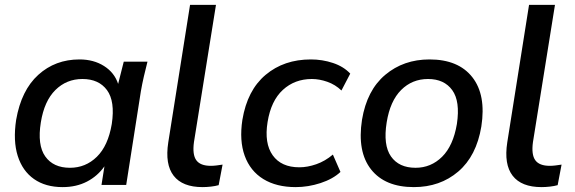

<svg xmlns="http://www.w3.org/2000/svg" viewBox="-20 -756 2351 785"><path d="M236 9Q166 9 119 -24Q72 -57 52.5 -118.5Q33 -180 46 -266Q67 -387 136.5 -450Q206 -513 305 -513Q363 -513 405.5 -486Q448 -459 463 -413L486 -504H583Q575 -473 568 -442.5Q561 -412 556 -383L496 0H395L407 -76Q379 -36 335.5 -13.5Q292 9 236 9ZM266 -70Q330 -70 376 -115Q422 -160 437 -249Q451 -342 417.5 -387.5Q384 -433 317 -433Q252 -433 206.5 -388Q161 -343 147 -256Q132 -163 165 -116.5Q198 -70 266 -70Z M808 9Q726 9 690 -37.5Q654 -84 668 -174L757 -736H863L773 -175Q766 -124 782.5 -101Q799 -78 842 -78Q853 -78 865 -79.5Q877 -81 890 -83L874 1Q860 5 842 7Q824 9 808 9Z M1189 9Q1110 9 1056.5 -24Q1003 -57 980.5 -119Q958 -181 971 -266Q991 -387 1066 -450Q1141 -513 1251 -513Q1298 -513 1341.5 -498.5Q1385 -484 1412 -455L1376 -386Q1351 -410 1318.5 -421.5Q1286 -433 1255 -433Q1185 -433 1136.5 -388.5Q1088 -344 1074 -257Q1060 -170 1095 -121Q1130 -72 1204 -72Q1237 -72 1273 -84.5Q1309 -97 1341 -124L1372 -53Q1341 -24 1290.5 -7.5Q1240 9 1189 9Z M1672 9Q1554 9 1497 -63.5Q1440 -136 1460 -266Q1480 -387 1555 -450Q1630 -513 1736 -513Q1854 -513 1911 -440.5Q1968 -368 1948 -239Q1928 -118 1853.5 -54.5Q1779 9 1672 9ZM1679 -70Q1742 -70 1787.5 -115Q1833 -160 1848 -249Q1862 -342 1829 -387.5Q1796 -433 1730 -433Q1665 -433 1620 -388Q1575 -343 1561 -256Q1546 -163 1578.5 -116.5Q1611 -70 1679 -70Z M2194 9Q2112 9 2076 -37.5Q2040 -84 2054 -174L2143 -736H2249L2159 -175Q2152 -124 2168.5 -101Q2185 -78 2228 -78Q2239 -78 2251 -79.5Q2263 -81 2276 -83L2260 1Q2246 5 2228 7Q2210 9 2194 9Z"/></svg>

Font: Winston Medium
Style: Italic
Weight: 500
Italic angle: -9°
Designer: Original fonts by Vernon Adams / Changes by Cristiano Sobral
Foundry: Original fonts by Vernon Adams / Changes by Cristiano Sobral
Version: Version 2.503;July 17, 2020;FontCreator 13.0.0.2655 64-bit